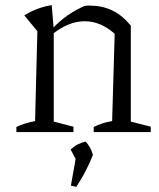

<svg xmlns="http://www.w3.org/2000/svg" viewBox="-20 -516 623 750"><path d="M44 0V-20Q58 -27 75 -32.5Q92 -38 117 -43L126 -394L75 -456Q125 -487 182 -496L190 -401V-41L267 -21V0ZM346 0V-20Q360 -27 377 -33Q394 -39 418 -43L428 -384L491 -416V-41L569 -21V0ZM183 -381 182 -401Q211 -433 243.5 -455.5Q276 -478 311 -493Q317 -494 322.5 -494Q328 -494 332 -494Q379 -494 418 -475.5Q457 -457 491 -416L428 -384Q373 -433 311 -433Q247 -433 183 -381ZM257 209 278 90 343 89Q331 120 315 151Q299 182 278 214ZM285 123 256 68Q270 55 284 48Q298 41 314 37Q324 47 331 59.5Q338 72 343 89Z"/></svg>

Font: Piazzolla Thin Light
Style: Regular
Weight: 300
Version: Version 2.005